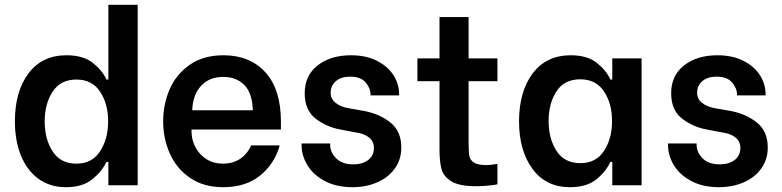

<svg xmlns="http://www.w3.org/2000/svg" viewBox="-20 -771 3253 799"><path d="M42 -266Q42 -390 98.5 -465.5Q155 -541 257 -541Q326 -541 366 -509.5Q406 -478 423 -440H431V-751H553V0H431V-97H423Q404 -57 363.5 -24.5Q323 8 255 8Q188 8 140 -27Q92 -62 67 -124Q42 -186 42 -266ZM166 -266Q166 -192 199 -141Q232 -90 298 -90Q363 -90 396.5 -141.5Q430 -193 430 -266Q430 -339 396.5 -389.5Q363 -440 298 -440Q232 -440 199 -389.5Q166 -339 166 -266Z M659 -266Q659 -338 686.5 -400.5Q714 -463 770.5 -502Q827 -541 910 -541Q1020 -541 1084.5 -470Q1149 -399 1149 -265V-232H777V-224Q777 -189 793.5 -158Q810 -127 839.5 -108.5Q869 -90 907 -90Q950 -90 980 -110.5Q1010 -131 1025 -166H1144Q1123 -90 1063 -41Q1003 8 909 8Q827 8 770.5 -31Q714 -70 686.5 -132.5Q659 -195 659 -266ZM780 -312H1032Q1030 -384 996.5 -417.5Q963 -451 909 -451Q851 -451 816.5 -413.5Q782 -376 780 -312Z M1235 -168V-174H1354V-168Q1354 -137 1379 -112Q1404 -87 1450 -87Q1488 -87 1512 -105Q1536 -123 1536 -155Q1536 -183 1515.5 -199Q1495 -215 1465 -219L1402 -231Q1341 -241 1294.5 -276.5Q1248 -312 1248 -383Q1248 -457 1302 -499Q1356 -541 1441 -541Q1503 -541 1548.5 -518Q1594 -495 1617.5 -458Q1641 -421 1641 -378V-374H1522V-377Q1522 -404 1501.5 -428Q1481 -452 1437 -452Q1400 -452 1378 -433.5Q1356 -415 1356 -385Q1356 -359 1376.5 -343Q1397 -327 1428 -321L1497 -309Q1562 -296 1606 -260Q1650 -224 1650 -157Q1650 -108 1623.5 -70.5Q1597 -33 1550.5 -12.5Q1504 8 1447 8Q1381 8 1333 -17Q1285 -42 1260 -82.5Q1235 -123 1235 -168Z M1717 -528H1809V-700H1930V-528H2050V-433H1930V-174Q1930 -138 1933.5 -121Q1937 -104 1953 -94Q1969 -84 2004 -84Q2022 -84 2050 -89V-4Q2044 -2 2016 1Q1988 4 1961 4Q1892 4 1859 -16Q1826 -36 1817.5 -67Q1809 -98 1809 -148V-433H1717Z M2197 -466Q2254 -541 2355 -541Q2424 -541 2463.5 -509.5Q2503 -478 2520 -440H2528V-528H2650V0H2528V-97H2520Q2501 -56 2461 -24Q2421 8 2352 8Q2252 8 2196 -68Q2140 -144 2140 -266Q2140 -390 2197 -466ZM2263 -267Q2263 -194 2296 -143Q2329 -92 2395 -92Q2460 -92 2493.5 -143Q2527 -194 2527 -267Q2527 -340 2493.5 -390.5Q2460 -441 2395 -441Q2328 -441 2295.5 -390.5Q2263 -340 2263 -267Z M2760 -168V-174H2879V-168Q2879 -137 2904 -112Q2929 -87 2975 -87Q3013 -87 3037 -105Q3061 -123 3061 -155Q3061 -183 3040.5 -199Q3020 -215 2990 -219L2927 -231Q2866 -241 2819.5 -276.5Q2773 -312 2773 -383Q2773 -457 2827 -499Q2881 -541 2966 -541Q3028 -541 3073.5 -518Q3119 -495 3142.5 -458Q3166 -421 3166 -378V-374H3047V-377Q3047 -404 3026.5 -428Q3006 -452 2962 -452Q2925 -452 2903 -433.5Q2881 -415 2881 -385Q2881 -359 2901.5 -343Q2922 -327 2953 -321L3022 -309Q3087 -296 3131 -260Q3175 -224 3175 -157Q3175 -108 3148.5 -70.5Q3122 -33 3075.5 -12.5Q3029 8 2972 8Q2906 8 2858 -17Q2810 -42 2785 -82.5Q2760 -123 2760 -168Z"/></svg>

Font: Lopes Sans SemiBold
Style: Regular
Weight: 600
Designer: Gabriel Lam, Diego Maldonado
Foundry: TypeRant, Foresti Design
Version: Version 4.000